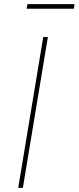

<svg xmlns="http://www.w3.org/2000/svg" viewBox="-20 -906 380 926"><path d="M210.9 -727.5 90.3 0H67.9L188.5 -727.5ZM339.8 -886.2 335.9 -863.8H108.4L112.3 -886.2Z"/></svg>

Font: Inter Thin
Style: Italic
Weight: 250
Italic angle: -9.3988°
Designer: Rasmus Andersson
Foundry: rsms
Version: Version 4.001;git-66647c0bb